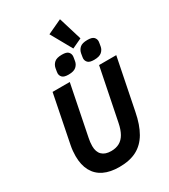

<svg xmlns="http://www.w3.org/2000/svg" viewBox="-265 -1249 1221 1384"><g transform="rotate(-30 345.0 -556.5)"><path d="M160 -698H303L219 -280Q216 -267 214 -249Q212 -231 212 -217Q212 -168 238 -142.5Q264 -117 314 -117Q354 -117 383 -133Q412 -149 431 -182.5Q450 -216 460 -267L547 -698H690L605 -275Q586 -177 549 -113.5Q512 -50 453.5 -19Q395 12 308 12Q232 12 179.5 -13.5Q127 -39 99.5 -89.5Q72 -140 72 -214Q72 -234 74 -256Q76 -278 81 -303ZM446 -894 348 -1069 468 -1125 527 -932ZM323 -748Q286 -748 272 -762Q258 -776 258 -796Q258 -801 259.5 -809.5Q261 -818 264 -836Q269 -862 288.5 -879.5Q308 -897 352 -897Q390 -897 403.5 -883Q417 -869 417 -849Q417 -844 415.5 -835.5Q414 -827 411 -809Q407 -784 387 -766Q367 -748 323 -748ZM536 -748Q499 -748 485 -762Q471 -776 471 -796Q471 -801 472.5 -809.5Q474 -818 477 -836Q482 -862 501 -879.5Q520 -897 564 -897Q602 -897 616 -883Q630 -869 630 -849Q630 -844 628.5 -835.5Q627 -827 624 -809Q620 -784 600 -766Q580 -748 536 -748Z"/></g></svg>

Font: IBM Plex Sans
Style: Italic
Weight: 400
Italic angle: -11.31°
Designer: Mike Abbink, Paul van der Laan, Pieter van Rosmalen
Foundry: Bold Monday
Version: Version 3.201